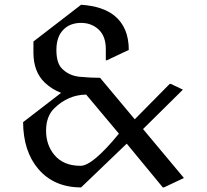

<svg xmlns="http://www.w3.org/2000/svg" viewBox="-20 -777 880 816"><path d="M485.4 -209 346.2 -375Q269.5 -374 210.9 -316.9Q175.8 -282.7 175.8 -221.7Q175.8 -161.1 210.9 -118.7Q249.5 -72.3 322.3 -72.3Q373.5 -72.3 485.4 -209ZM405.3 -446.3 552.7 -270 701.2 -420.4H706.1L757.3 -396L587.9 -228.5L761.7 -20.5L676.8 19.5H671.9L518.6 -166.5L324.7 19.5Q209.5 19.5 142.6 -59.1Q79.1 -133.8 78.1 -257.8L239.7 -382.3Q201.2 -397 170.9 -425.3Q122.1 -471.2 122.1 -553.7V-600.6L324.7 -756.8Q417 -750.5 466.8 -710Q527.3 -660.6 527.3 -564.9L434.6 -521H429.7V-568.8Q429.7 -624 397.9 -652.8Q367.7 -679.7 324.7 -679.7Q276.9 -679.7 248.5 -649.9Q219.7 -620.1 219.7 -564.9Q219.7 -510.7 241.7 -487.3Q272 -455.1 318.8 -450.7Q365.7 -446.3 405.3 -446.3Z"/></svg>

Font: Nova Cut
Style: Book
Weight: 400
Version: Version 2.000